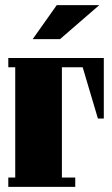

<svg xmlns="http://www.w3.org/2000/svg" viewBox="-20 -725 435 745"><path d="M220.2 -36.1H272V0H12.2V-36.1H39.1V-463.9H12.2V-500H382.8V-265.1H359.9L300.8 -463.9H220.2ZM106.9 -573.2 200.2 -705.1H365.2L212.9 -573.2Z"/></svg>

Font: Lletraferida
Style: Heavy
Weight: 900
Designer: Josep Patau Bellart
Foundry: Josep Patau Bellart
Version: Version 1.000